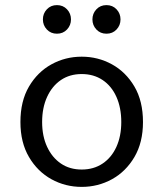

<svg xmlns="http://www.w3.org/2000/svg" viewBox="-20 -720 640 752"><path d="M300 12Q236 12 181.5 -18Q127 -48 93.5 -105Q60 -162 60 -242Q60 -324 93.5 -381Q127 -438 181.5 -468Q236 -498 300 -498Q364 -498 418.5 -468Q473 -438 506.5 -381Q540 -324 540 -242Q540 -162 506.5 -105Q473 -48 418.5 -18Q364 12 300 12ZM300 -56Q347 -56 382 -79.5Q417 -103 436 -145Q455 -187 455 -242Q455 -298 436 -340.5Q417 -383 382 -406.5Q347 -430 300 -430Q253 -430 218.5 -406.5Q184 -383 164.5 -340.5Q145 -298 145 -242Q145 -187 164.5 -145Q184 -103 218.5 -79.5Q253 -56 300 -56ZM203 -588Q179 -588 163.5 -604.5Q148 -621 148 -644Q148 -667 163.5 -683.5Q179 -700 203 -700Q227 -700 242.5 -683.5Q258 -667 258 -644Q258 -621 242.5 -604.5Q227 -588 203 -588ZM397 -588Q373 -588 357.5 -604.5Q342 -621 342 -644Q342 -667 357.5 -683.5Q373 -700 397 -700Q421 -700 436.5 -683.5Q452 -667 452 -644Q452 -621 436.5 -604.5Q421 -588 397 -588Z"/></svg>

Font: Source Code Pro
Style: Regular
Weight: 400
Monospace: yes
Designer: Paul D. Hunt, Teo Tuominen
Foundry: Adobe Systems Incorporated
Version: Version 1.018;hotconv 1.0.116;makeotfexe 2.5.65601